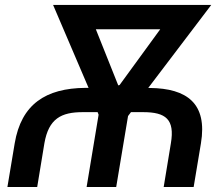

<svg xmlns="http://www.w3.org/2000/svg" viewBox="-20 -747 893 767"><path d="M128.6 0 157.3 -174.4C174.4 -273.4 224.8 -299 310.7 -299H370L373.9 -288.7L326 0H444.2L491.5 -283.4L503.2 -299H551.5C642 -299 679 -270.6 662.6 -174.4L633.9 0H753.6L782.7 -174.4C809.3 -334.2 726.6 -393.8 579.2 -395.6H572.1L823.9 -727.3H192.1L333.8 -396H320.7C162.6 -394.5 65 -330.6 38.7 -174.4L9.6 0ZM362.9 -630H620L457.7 -407.3L452.4 -405.9Z"/></svg>

Font: Margiela Sans Medium
Style: Italic
Weight: 500
Italic angle: -9.39999°
Designer: Stefan Endress, Andreas Faust
Version: Version 1.100;FEAKit 1.0